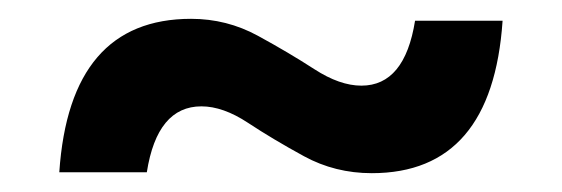

<svg xmlns="http://www.w3.org/2000/svg" viewBox="-20 -418 597 204"><path d="M514 -396Q503 -234 375 -234Q336 -234 303 -252Q270 -270 243.5 -287.5Q217 -305 194 -305Q147 -305 136 -235H43Q54 -398 183 -398Q221 -398 254 -380Q287 -362 314 -344.5Q341 -327 364 -327Q410 -327 421 -396Z"/></svg>

Font: Elaine Sans Medium
Style: Regular
Weight: 500
Designer: Wei Huang
Foundry: Wei Huang
Version: Version 2.001;PS 002.001;hotconv 1.0.88;makeotf.lib2.5.64775